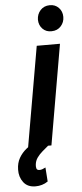

<svg xmlns="http://www.w3.org/2000/svg" viewBox="-117 -768 431 1009"><g transform="rotate(-5 98.5 -264.0)"><path d="M221.7 -528.3 130.4 0H7.3L99.1 -528.3ZM117.2 -664.1Q117.7 -693.4 136.2 -713.9Q154.8 -734.4 185.1 -734.9Q213.9 -735.4 232.7 -716.1Q251.5 -696.8 251.5 -667.5Q251.5 -639.2 232.9 -618.7Q214.4 -598.1 184.1 -597.7Q155.3 -596.7 136.5 -615.7Q117.7 -634.8 117.2 -664.1ZM52.7 -29.3 112.3 0.5Q97.7 12.7 81.5 26.4Q65.4 40 53.5 56.6Q41.5 73.2 39.6 94.7Q38.6 104.5 41 113.5Q43.5 122.6 55.7 123Q64.5 123.5 72.8 120.1Q81.1 116.7 88.9 112.8L94.2 187Q79.6 197.3 63 202.1Q46.4 207 28.8 207Q-13.2 207 -34.7 178.7Q-56.2 150.4 -55.2 111.3Q-54.7 76.7 -39.8 50.5Q-24.9 24.4 -0.5 4.9Q23.9 -14.6 52.7 -29.3Z"/></g></svg>

Font: Roboto Condensed SemiBold
Style: Italic
Weight: 600
Italic angle: -12°
Designer: Christian Robertson
Foundry: Google
Version: Version 3.008; 2023